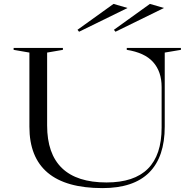

<svg xmlns="http://www.w3.org/2000/svg" viewBox="-20 -954 985 986"><path d="M506 12Q319 12 225 -67Q131 -146 131 -303V-684L50 -698V-708H303V-698L222 -684V-310Q222 -164 298.5 -90.5Q375 -17 527 -17Q669 -17 739.5 -87.5Q810 -158 810 -299V-507Q810 -547 799 -579Q788 -611 766 -635.5Q744 -660 710 -675.5Q676 -691 631 -698V-708H909V-698L826 -684V-304Q826 -148 746 -68Q666 12 506 12ZM573 -791 565 -801 750 -934 822 -913ZM386 -791 378 -801 563 -934 635 -913Z"/></svg>

Font: Kalnia SemiExpanded Light
Style: Regular
Weight: 300
Width: 6
Designer: Frida Medrano
Foundry: Frida Medrano
Version: Version 1.105